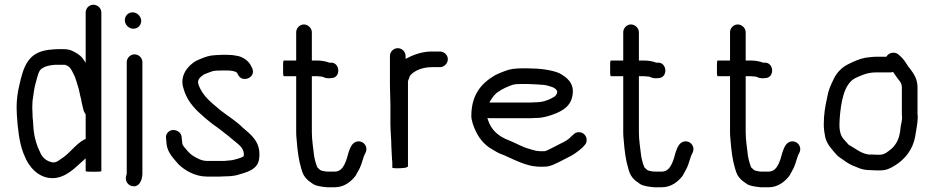

<svg xmlns="http://www.w3.org/2000/svg" viewBox="-20 -724 3936 809"><path d="M407 -3V-103L341 -57V-6C341 0.6 407 1.4 407 -3ZM407 -6V-671C407 -689.3 391.6 -704 373.5 -704C355.4 -704 341 -689.3 341 -671V-459C339 -461.7 337.3 -464.3 336 -467C325.1 -485.1 314.9 -493.4 294 -505C274.5 -515.3 265 -517 242 -517H225C212 -517 196.9 -515.3 185 -514C97.1 -503 78.8 -442.9 61 -363C54.5 -336.8 50 -303.5 50 -272C50 -261.3 50.3 -250.7 51 -240C55 -179.4 61 -125.4 78 -80L90 -52C111.4 -9.3 155.4 35.8 220 25C261.7 16.7 291.6 -12.3 319 -37L339 -55C339 -55.7 339.7 -56.3 341 -57V-3C341 1.3 407 0.8 407 -6ZM341 -242V-138C337.7 -137.3 335 -136.3 333 -135C295.3 -113.5 272.4 -75.4 235 -53C228.1 -47.9 217.7 -40 208 -40C206.7 -39.3 204.3 -39.3 201 -40C176.4 -44.1 158.9 -59.9 150 -80C135.6 -108.9 124.1 -144.2 121 -184L119 -214C117.7 -224 117 -234 117 -244C116.3 -253.3 116 -262.7 116 -272C116 -280.7 116.3 -289.3 117 -298C121.3 -328 124.5 -358.4 133 -384C138.6 -402.8 142.3 -428.6 159 -437C174.2 -446.5 189.3 -448.6 211 -451H254C271.5 -445.2 278 -436 285 -422L293 -406C299 -394 301.7 -380.8 306 -368C313.4 -349.5 316 -324.9 322 -305L324 -293C326.7 -280.8 329.3 -271.2 332 -259C334.8 -252.6 336.6 -247.5 341 -242Z M514 -462V6C514 10.8 512.1 14.8 511 19C506.5 38.6 519 55.5 534 59.5C566.5 68.3 580 34.8 580 6V-462C580 -480 564.7 -495 547 -495C529.3 -495 514 -480 514 -462ZM506 -639C506 -620 522.2 -603 542 -603C560.5 -603 575 -617.5 575 -636C575 -654.7 557.7 -672 539 -672C520.5 -672 506 -657.5 506 -639Z M1042 -438 1038 -446C1028.8 -465.7 1006.7 -482.7 983 -488L959 -492C951.7 -492.7 943.7 -493 935 -493H916C902.8 -493 882.2 -491.2 870 -490C848.1 -486.6 824.9 -475.9 807 -468C773.4 -449.3 735.1 -405.7 753 -352C763.6 -312.2 785.6 -282.4 812 -256C839.3 -230.5 868.5 -205 900 -184C926.3 -163.8 951.2 -144.4 975 -124C990.7 -110.9 1011.2 -95.2 1007 -66C998.7 -60.5 991.4 -57.6 981 -55C970.8 -52.7 959.7 -48 947 -48C939.7 -47.3 932.7 -46.7 926 -46H852C828.4 -46 808.4 -58.4 794 -67C780.2 -75.6 771.2 -86.5 761 -99C755.7 -104.3 748 -113.8 748 -121C747 -131 746.1 -139.5 745 -149C741 -174.9 703.4 -187.1 685.5 -164C674 -149.1 682 -135.7 682 -116C686.7 -78.8 711.7 -56.6 731 -33C757.5 -6.5 801.6 20 852 20H906C913.3 20 921 19.7 929 19C946.4 19 962.9 17.5 978 14C1019.7 1.5 1066.7 -8.3 1072 -56C1080.9 -127 1036.3 -157 1002 -187C975.6 -213.4 942.5 -233.5 912 -257C874.4 -289.2 833.2 -317.3 816 -369C808.8 -390.7 829 -402.5 839 -410C846.7 -413.8 861.3 -419.1 870 -422C879.6 -426.8 901.2 -427 916 -427H935C951.3 -427 970.5 -425.5 979 -417L983 -409C1001.6 -371.8 1061.9 -398.2 1042 -438Z M1228 -588V-469H1176C1173.3 -469 1172.3 -458 1173 -436C1172.3 -414 1173.3 -403 1176 -403H1228V-167C1228 -155.7 1228.7 -144.7 1230 -134C1233.3 -90.6 1238.3 -49.8 1249 -15C1255.6 9.6 1261.3 20.5 1278 36C1286.7 42.7 1294 48 1300 52C1315.7 60.6 1335.5 62.6 1357 65H1391C1431.3 65 1460 40.1 1478 17C1484 7.3 1490.3 -6 1496 -16C1505.9 -35.9 1509.1 -60.9 1520 -80C1533.8 -107.7 1508.3 -135 1481.5 -127C1462.9 -121.5 1455.4 -100.7 1449 -83C1440.6 -53.5 1429.8 -1 1391 -1H1358C1355.3 -1.7 1352.3 -2 1349 -2C1343.7 -3.3 1339 -4.3 1335 -5C1330.7 -5 1321 -15 1317 -19C1311.1 -33.8 1305.2 -53.7 1303 -71C1299.9 -102.4 1294 -132.4 1294 -167V-403H1315C1319.6 -403 1332.7 -401 1338 -401C1351.5 -394.2 1362.1 -393 1376 -395C1417.5 -395 1414.2 -463.2 1372 -460H1367C1353.3 -465.9 1333.6 -469 1315 -469H1294V-588C1294 -605.4 1278.1 -621 1260.5 -621C1242.9 -621 1228 -605.4 1228 -588Z M1656 -521C1638.3 -521 1623 -506 1623 -488V-365C1623 -339.1 1625 -310 1625 -283V-202C1625 -171.4 1629 -137.3 1629 -107C1629 -94.2 1632 -60.4 1632 -50C1632.7 -46 1633 -40.7 1633 -34V-18C1633 -14.5 1650.6 -15 1656.5 -15C1666.9 -15 1699 -15.6 1699 -24V-382C1701.6 -387.1 1704.4 -398.7 1707 -404C1723.8 -426.5 1761.1 -441 1799 -441H1834C1851.4 -441 1867 -456.9 1867 -474.5C1867 -492.1 1851.4 -507 1834 -507H1799C1756.8 -507 1718 -491.6 1689 -476V-488C1689 -506 1673.7 -521 1656 -521Z M2042 -292C2047.1 -302.2 2059.8 -320.9 2067 -327C2071 -331.7 2075.7 -335.3 2081 -338C2096.3 -349.4 2115.9 -357.4 2135 -365C2145.7 -369.6 2162.1 -370 2177 -370H2205C2217.4 -370 2265 -367.1 2275 -366C2293.9 -361.3 2323.4 -356.6 2328 -338C2328 -328.3 2321.6 -320 2315 -316C2294.2 -303.5 2269 -293 2237 -293C2229.7 -292.3 2222.3 -292 2215 -292ZM2419 -167C2409.7 -167 2402 -163.7 2396 -157L2388 -150C2377.3 -137.1 2358.3 -126.2 2342 -119L2303 -99C2294.7 -95.3 2285.4 -89.1 2275 -87H2254C2240.5 -88.2 2235.9 -88.7 2226 -92L2209 -97C2182.2 -103.7 2151.9 -122 2126 -132C2081.3 -148.8 2049.6 -174.4 2035 -222C2035 -223.3 2034.7 -225 2034 -227C2036.7 -226.3 2039.3 -226 2042 -226H2215C2223 -226 2231.7 -226.3 2241 -227C2258.3 -227 2276.2 -230.9 2290 -235C2336 -248.8 2383.8 -269 2392 -321C2402.1 -373.9 2367.5 -399 2336 -416C2303.8 -429.4 2254.9 -436 2205 -436H2177C2153.7 -436 2127.6 -433.1 2111 -426C2095.8 -420.5 2077.6 -413.4 2064 -406C2007.8 -372.3 1966 -324.7 1966 -235C1966 -226.3 1968 -215.7 1972 -203C1986.9 -158.4 2008 -125.8 2042 -102C2062 -90 2080 -77.4 2104 -70C2133 -57.1 2160.2 -43.3 2191 -33L2208 -28C2226.9 -22.3 2254.6 -20.2 2280 -22C2301.1 -23.2 2318.3 -33.5 2333 -40L2372 -60C2395.7 -70.8 2416.7 -86.7 2435 -103L2442 -111C2448.7 -117 2452 -124.7 2452 -134C2452 -152.5 2437.5 -167 2419 -167Z M2606 -588V-469H2554C2551.3 -469 2550.3 -458 2551 -436C2550.3 -414 2551.3 -403 2554 -403H2606V-167C2606 -155.7 2606.7 -144.7 2608 -134C2611.3 -90.6 2616.3 -49.8 2627 -15C2633.6 9.6 2639.3 20.5 2656 36C2664.7 42.7 2672 48 2678 52C2693.7 60.6 2713.5 62.6 2735 65H2769C2809.3 65 2838 40.1 2856 17C2862 7.3 2868.3 -6 2874 -16C2883.9 -35.9 2887.1 -60.9 2898 -80C2911.8 -107.7 2886.3 -135 2859.5 -127C2840.9 -121.5 2833.4 -100.7 2827 -83C2818.6 -53.5 2807.8 -1 2769 -1H2736C2733.3 -1.7 2730.3 -2 2727 -2C2721.7 -3.3 2717 -4.3 2713 -5C2708.7 -5 2699 -15 2695 -19C2689.1 -33.8 2683.2 -53.7 2681 -71C2677.9 -102.4 2672 -132.4 2672 -167V-403H2693C2697.6 -403 2710.7 -401 2716 -401C2729.5 -394.2 2740.1 -393 2754 -395C2795.5 -395 2792.2 -463.2 2750 -460H2745C2731.3 -465.9 2711.6 -469 2693 -469H2672V-588C2672 -605.4 2656.1 -621 2638.5 -621C2620.9 -621 2606 -605.4 2606 -588Z M3056 -588V-469H3004C3001.3 -469 3000.3 -458 3001 -436C3000.3 -414 3001.3 -403 3004 -403H3056V-167C3056 -155.7 3056.7 -144.7 3058 -134C3061.3 -90.6 3066.3 -49.8 3077 -15C3083.6 9.6 3089.3 20.5 3106 36C3114.7 42.7 3122 48 3128 52C3143.7 60.6 3163.5 62.6 3185 65H3219C3259.3 65 3288 40.1 3306 17C3312 7.3 3318.3 -6 3324 -16C3333.9 -35.9 3337.1 -60.9 3348 -80C3361.8 -107.7 3336.3 -135 3309.5 -127C3290.9 -121.5 3283.4 -100.7 3277 -83C3268.6 -53.5 3257.8 -1 3219 -1H3186C3183.3 -1.7 3180.3 -2 3177 -2C3171.7 -3.3 3167 -4.3 3163 -5C3158.7 -5 3149 -15 3145 -19C3139.1 -33.8 3133.2 -53.7 3131 -71C3127.9 -102.4 3122 -132.4 3122 -167V-403H3143C3147.6 -403 3160.7 -401 3166 -401C3179.5 -394.2 3190.1 -393 3204 -395C3245.5 -395 3242.2 -463.2 3200 -460H3195C3181.3 -465.9 3161.6 -469 3143 -469H3122V-588C3122 -605.4 3106.1 -621 3088.5 -621C3070.9 -621 3056 -605.4 3056 -588Z M3715 -485H3673C3659.7 -485 3639 -482.2 3628 -481C3601.4 -476.2 3577.2 -465.1 3555 -454C3526.9 -440.8 3502.9 -415.5 3491 -387C3479.6 -364.2 3469.8 -342.5 3465 -312C3456.9 -275.5 3451 -242.4 3451 -199C3451 -181.4 3454 -160.5 3457 -147C3464.1 -115.2 3485.3 -95.3 3503 -74C3512.4 -62.7 3523.8 -57.4 3535 -49C3551.8 -36.4 3566.4 -28.1 3589 -20C3609.4 -10.6 3624.1 -7 3652 -7C3660.7 -6.3 3667.7 -6 3673 -6H3687C3714.9 -6 3730.4 -14.2 3750.5 -26.5C3791.9 -51.9 3825.9 -92.6 3836 -148C3839.6 -173 3847 -205.3 3847 -232C3846.3 -236 3846 -239.7 3846 -243V-355C3846 -391.6 3830.4 -412.8 3815 -434C3811 -438 3807.7 -442.3 3805 -447C3794.8 -462.3 3789 -473.1 3775 -486L3766 -494C3750.1 -508.3 3723.6 -502.3 3715 -485ZM3743 -421C3750.4 -411.1 3755.6 -401.3 3764 -391C3772.5 -381.1 3780 -372.2 3780 -355V-243C3780 -238.3 3780.3 -233.3 3781 -228C3781 -219.1 3776.5 -197 3775 -190L3773 -173C3768.9 -140 3757 -115.7 3736 -97C3722.8 -86.4 3707.7 -72 3687 -72H3673C3668.3 -72 3661.7 -72.3 3653 -73H3639C3604.1 -78.8 3583.3 -99.9 3557 -113C3550.7 -119.3 3545.3 -126.7 3539 -133C3523.6 -148.4 3517 -167.6 3517 -199C3517 -207.7 3517.3 -216 3518 -224C3523.1 -290 3534.9 -370.5 3584 -395C3610.1 -406.9 3634 -419 3673 -419H3732C3736 -419 3739.7 -419.7 3743 -421Z"/></svg>

Font: HoneyBee
Style: Reg
Weight: 400
Foundry: Cannot Into Space Fonts
Version: Version 0.89